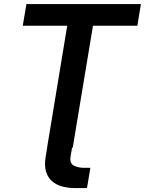

<svg xmlns="http://www.w3.org/2000/svg" viewBox="-20 -748 733 972"><path d="M344.7 0 337.4 43.5Q331.5 79.6 354.5 90.8Q377.4 102.1 408.7 101.6H437.5L420.4 204.1H358.9Q326.2 204.1 296.1 196.3Q266.1 188.5 244.4 170.2Q222.7 151.9 213.1 120.8Q203.6 89.8 211.4 43.9L218.8 0ZM95.2 -617.7 113.8 -727.5H693.4L675.3 -617.7H450.7L348.1 0H218.3L320.3 -617.7Z"/></svg>

Font: Inter 17pt SemiBold
Style: Italic
Weight: 600
Italic angle: -9.3988°
Version: Version 4.001;git-66647c0bb